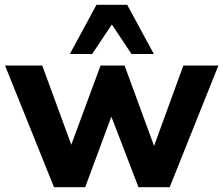

<svg xmlns="http://www.w3.org/2000/svg" viewBox="-20 -780 931 800"><path d="M205 0 1 -507H156L277 -177L399 -507H499L622 -172L744 -507H890L687 0H557L444 -294L335 0ZM271 -555 382 -760H510L621 -555H528L446 -678L364 -555Z"/></svg>

Font: Mulish ExtraBold
Style: Regular
Weight: 800
Designer: Vernon Adams
Foundry: Vernon Adams
Version: Version 3.603; ttfautohint (v1.8.3)